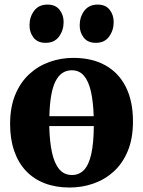

<svg xmlns="http://www.w3.org/2000/svg" viewBox="-20 -805 623 836"><path d="M283 11.5Q222.5 11.5 174.5 -7Q126.5 -25.5 93 -61Q59.5 -96.5 41.8 -148Q24 -199.5 24 -265Q24 -338.5 46.5 -392.8Q69 -447 107.8 -482.5Q146.5 -518 196 -535.5Q245.5 -553 299.5 -553Q381.5 -553 439.5 -520.2Q497.5 -487.5 528.2 -425.8Q559 -364 559 -276.5Q559 -202 536.5 -147.8Q514 -93.5 475.2 -58.2Q436.5 -23 387 -5.8Q337.5 11.5 283 11.5ZM293.5 -43Q325 -43 346 -65.2Q367 -87.5 377.5 -134.8Q388 -182 388.5 -256H194.5Q196 -189.5 206.2 -141.8Q216.5 -94 237.8 -68.5Q259 -43 293.5 -43ZM195 -299H388Q386 -361.5 376 -406.2Q366 -451 345.8 -475Q325.5 -499 292.5 -499Q246 -499 221.8 -451.2Q197.5 -403.5 195 -299ZM178 -618.5Q144 -618.5 126.2 -641Q108.5 -663.5 108.5 -694.5Q108.5 -731.5 128.8 -758.2Q149 -785 186.5 -785H187.5Q221.5 -785 239.2 -762.5Q257 -740 257 -709Q257 -673 237 -645.8Q217 -618.5 179 -618.5ZM396.5 -618.5Q362.5 -618.5 344.8 -641Q327 -663.5 327 -694.5Q327 -731.5 347.2 -758.2Q367.5 -785 405 -785H405.5Q440 -785 457.5 -762.5Q475 -740 475 -709Q475 -673 455.2 -645.8Q435.5 -618.5 397.5 -618.5Z"/></svg>

Font: Merriweather 60pt ExtraBold
Style: Regular
Weight: 800
Version: Version 2.100